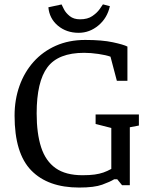

<svg xmlns="http://www.w3.org/2000/svg" viewBox="-20 -841 686 872"><path d="M339.5 10.8Q197.9 10.8 122.1 -66.8Q46.2 -144.3 46.2 -315.9Q46.2 -388.6 68.6 -451.2Q90.9 -513.7 132.7 -560.4Q174.5 -607.1 233.8 -633.4Q293.1 -659.6 367 -659.6Q443.8 -659.6 492.6 -649Q541.5 -638.5 558.7 -629.5V-474.1H510.7L481.8 -583.6Q461.2 -591 427 -596Q392.8 -601.1 362 -601.1Q244.9 -601.1 195.7 -535.8Q146.5 -470.4 146.5 -326Q146.5 -234.9 166.8 -172.2Q187.2 -109.5 232.7 -77.3Q278.3 -45.2 354.6 -45.2Q387.6 -45.2 409.7 -48.3Q431.8 -51.4 449.4 -57.5Q466.9 -63.6 485.5 -73.8V-259.8L414.2 -278V-321.2H610.8V-270.8L569.6 -263V0H534.2L512.5 -26.8H498.6Q480.2 -15.4 444.2 -2.3Q408.2 10.8 339.5 10.8ZM337.2 -692Q281.7 -692 243 -724.3Q204.4 -756.6 199.7 -807.9L259.6 -820.8Q262.3 -815 270.6 -798.6Q278.9 -782.2 296.9 -767.7Q314.8 -753.3 343.5 -753.3Q378 -753.3 399.4 -768.1Q420.8 -782.8 432.5 -799.4Q444.2 -815.9 447.5 -821.2L479 -813Q467.3 -759.2 427.2 -725.6Q387.1 -692 337.2 -692Z"/></svg>

Font: Faustina Light
Style: Regular
Weight: 300
Designer: Alfonso Garcia
Foundry: http://www.omnibus-type.com
Version: Version 1.200